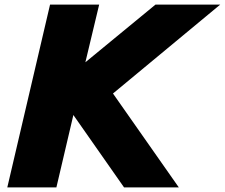

<svg xmlns="http://www.w3.org/2000/svg" viewBox="-20 -820 984 840"><path d="M11.9 0H226.7L301 -316.8L522.8 0H762.4L474.3 -410.9L943.6 -800H660.4L353.5 -547.5L413.9 -800H199Z"/></svg>

Font: Calandify
Style: Semi Bold Italic
Weight: 700
Italic angle: -12°
Designer: Larry Fischer
Foundry: Larry Fischer
Version: Version 1.0; ttfautohint (v1.8.4.7-5d5b)